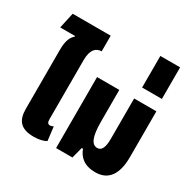

<svg xmlns="http://www.w3.org/2000/svg" viewBox="-180 -1017 1216 1211"><g transform="rotate(30 428.0 -411.5)"><path d="M213 9C251 9 284 1 303 -11L291 -111C284 -107 273 -104 267 -104C251 -104 245 -115 245 -137V-567C245 -647 278 -672 316 -672V-786H39L14 -672H122L123 -668C102 -650 83 -621 83 -550V-119C83 -35 118 9 213 9Z M662 9C759 9 804 -62 804 -184V-517H642V-223C642 -156 625 -130 596 -130C556 -130 534 -174 534 -286V-517H372V0H491L512 -81H521C540 -30 580 9 662 9Z M651 -602H795V-832H651Z"/></g></svg>

Font: Noto Sans Thai UI ExtCond Blk
Style: Regular
Weight: 900
Width: 2
Designer: Monotype Design Team
Foundry: Monotype Imaging Inc.
Version: Version 2.000